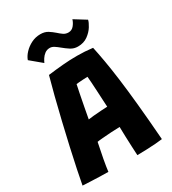

<svg xmlns="http://www.w3.org/2000/svg" viewBox="-211 -997 1002 1116"><g transform="rotate(-30 290.0 -438.5)"><path d="M181.5 7.5Q165 7.5 132.5 6.5Q100 5.5 66.2 4.2Q32.5 3 11.5 1.5Q18 -35.5 30.8 -96.5Q43.5 -157.5 60 -231.5Q76.5 -305.5 95 -382.5Q113.5 -459.5 131.2 -529.8Q149 -600 164 -653Q214.5 -659.5 263.8 -663.8Q313 -668 359.5 -668Q412.5 -668 465 -661.5Q474.5 -617.5 484.5 -560.5Q494.5 -503.5 504.8 -426.2Q515 -349 525.2 -244.8Q535.5 -140.5 546 -2Q529.5 0.5 499 2.8Q468.5 5 435 6.2Q401.5 7.5 376 7.5Q374.5 -16.5 373 -51Q371.5 -85.5 370.2 -121.5Q369 -157.5 368.5 -186Q342 -185.5 309.8 -183.5Q277.5 -181.5 250.8 -179.2Q224 -177 214.5 -175Q203.5 -123.5 194.2 -73Q185 -22.5 181.5 7.5ZM235 -313.5Q246.5 -315.5 271 -317.8Q295.5 -320 322 -321.8Q348.5 -323.5 365 -324Q364 -334.5 362.8 -363.8Q361.5 -393 359.5 -427.8Q357.5 -462.5 355.8 -491.8Q354 -521 352.5 -532Q344.5 -532 328.5 -531Q312.5 -530 297.2 -529Q282 -528 276.5 -527Q272 -507.5 264.5 -469Q257 -430.5 248.8 -387.8Q240.5 -345 235 -313.5ZM100.5 -789Q108.5 -812 128.8 -833.5Q149 -855 177.2 -869.2Q205.5 -883.5 238.5 -883.5Q267.5 -883.5 287.8 -870.8Q308 -858 325 -843Q339 -830 353.5 -820Q368 -810 386.5 -810Q408.5 -810 423 -827.2Q437.5 -844.5 444 -865.5L521.5 -817.5Q518.5 -802 503 -776.8Q487.5 -751.5 460 -731.5Q432.5 -711.5 393.5 -711.5Q366.5 -711.5 345 -725.5Q323.5 -739.5 305 -755Q289.5 -768 275 -777.5Q260.5 -787 246 -787Q226.5 -787 212.2 -776.2Q198 -765.5 189 -751.2Q180 -737 175.5 -726.5Z"/></g></svg>

Font: Grandstander
Style: Bold
Weight: 700
Designer: Tyler Finck
Foundry: Etcetera Type Co
Version: Version 1.200; ttfautohint (v1.8.3)